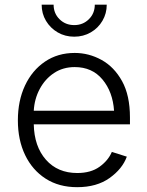

<svg xmlns="http://www.w3.org/2000/svg" viewBox="-20 -776 620 808"><path d="M304.7 11.7Q228 11.7 172.1 -24.2Q116.2 -60.1 85.7 -123.5Q55.2 -187 55.2 -269.5Q55.2 -352.1 85.2 -416Q115.2 -480 169.2 -516.6Q223.1 -553.2 294.4 -553.2Q354 -553.2 407.2 -523.9Q460.4 -494.6 493.7 -434.6Q526.9 -374.5 526.9 -281.7V-252.9H122.1Q124 -159.7 173.3 -103.8Q222.7 -47.9 305.2 -47.9Q362.3 -47.9 398.9 -74.2Q435.5 -100.6 450.7 -136.7L513.7 -116.7Q495.1 -65.4 441.2 -26.9Q387.2 11.7 304.7 11.7ZM122.1 -310.1H460Q454.6 -389.6 411.1 -441.7Q367.7 -493.7 294.4 -493.7Q245.1 -493.7 207.5 -468.8Q169.9 -443.8 147.5 -402.1Q125 -360.4 122.1 -310.1ZM292.5 -621.6Q253.9 -621.6 222.9 -639.6Q191.9 -657.7 173.6 -688.2Q155.3 -718.8 155.3 -756.3H205.6Q205.6 -719.7 230.5 -695.1Q255.4 -670.4 292.5 -670.4Q329.1 -670.4 354 -695.1Q378.9 -719.7 378.9 -756.3H429.2Q429.2 -719.2 411.1 -688.5Q393.1 -657.7 361.8 -639.6Q330.6 -621.6 292.5 -621.6Z"/></svg>

Font: Inter Light
Style: Regular
Weight: 300
Designer: Rasmus Andersson
Foundry: rsms
Version: Version 4.000;git-a52131595